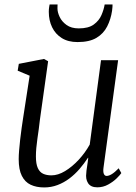

<svg xmlns="http://www.w3.org/2000/svg" viewBox="-20 -812 598 842"><path d="M173.5 10Q139.5 10 114.5 -1.8Q89.5 -13.5 75.8 -40.8Q62 -68 62 -114Q62 -130 63.8 -152.5Q65.5 -175 68.5 -200.5Q71.5 -226 74.8 -250Q78 -274 81 -292L110 -480L57.5 -502L62.5 -532L173 -553.5L191 -543.5L155 -287Q153 -267 150 -245.8Q147 -224.5 144 -203.5Q141 -182.5 139.2 -162.8Q137.5 -143 137.5 -126Q137.5 -93 145.8 -75Q154 -57 169.2 -50Q184.5 -43 205.5 -43Q234.5 -43 265.5 -61.8Q296.5 -80.5 325 -111.2Q353.5 -142 373.5 -178L423 -548H498L434 -77.5Q431.5 -59.5 435.2 -50Q439 -40.5 447.5 -40.5Q457.5 -40.5 470.5 -48.5Q483.5 -56.5 500.5 -74L512 -53Q507 -45 491.8 -30Q476.5 -15 454.5 -2.8Q432.5 9.5 406.5 9.5Q378 9.5 366.2 -8.8Q354.5 -27 358.5 -54Q358.5 -56 359.2 -63.5Q360 -71 361.8 -81.2Q363.5 -91.5 364.8 -101.8Q366 -112 367 -119.5L366 -120.5Q349 -94.5 328.8 -71Q308.5 -47.5 284.2 -29.2Q260 -11 232.2 -0.5Q204.5 10 173.5 10ZM320 -627.5Q279 -627.5 251 -645Q223 -662.5 208.5 -692.5Q194 -722.5 194 -760Q194 -772.5 195.5 -780.5Q197 -788.5 197.5 -792.5H232.5Q232.5 -789 232.2 -785Q232 -781 232 -774.5Q232 -758.5 241.5 -738Q251 -717.5 271.8 -702.5Q292.5 -687.5 325.5 -687.5Q368 -687.5 391.2 -704.5Q414.5 -721.5 425 -746Q435.5 -770.5 439 -792.5H473.5Q473.5 -789 473.2 -781.8Q473 -774.5 471.5 -765Q466 -727.5 450 -696Q434 -664.5 403 -646Q372 -627.5 320 -627.5Z"/></svg>

Font: Merriweather 48pt Light
Style: Italic
Weight: 300
Italic angle: -7.8°
Version: Version 2.101